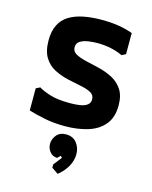

<svg xmlns="http://www.w3.org/2000/svg" viewBox="-115 -597 723 913"><g transform="rotate(15 247.0 -141.0)"><path d="M425 -498V-394L405 -384Q380 -396 348.5 -403Q317 -410 279 -410Q262 -410 238.5 -407Q215 -404 197.5 -394Q180 -384 180 -363Q180 -342 200 -331Q220 -320 251 -313Q282 -306 317 -297.5Q352 -289 383 -273Q414 -257 434 -227.5Q454 -198 454 -149Q454 -90 424.5 -54.5Q395 -19 344.5 -3.5Q294 12 232 12Q177 12 130.5 2.5Q84 -7 52 -17V-126L72 -136Q91 -124 128 -112Q165 -100 227 -100Q255 -100 277 -103.5Q299 -107 312 -117Q325 -127 325 -144Q325 -166 305.5 -176.5Q286 -187 254.5 -193Q223 -199 188.5 -207Q154 -215 122.5 -231Q91 -247 71.5 -278.5Q52 -310 52 -363Q52 -408 67.5 -439Q83 -470 112.5 -488Q142 -506 182.5 -514Q223 -522 273 -522Q321 -522 358.5 -515.5Q396 -509 425 -498ZM258 240 226 218V202L258 161L250 153L236 167Q214 167 200 150Q186 133 186 111Q186 88 202 68Q218 48 249 48Q283 48 301.5 71.5Q320 95 320 127Q320 158 303.5 187.5Q287 217 258 240Z"/></g></svg>

Font: AR One Sans
Style: Bold
Weight: 700
Designer: Niteesh Yadav
Foundry: Niteesh Yadav
Version: Version 1.001;gftools[0.9.33]